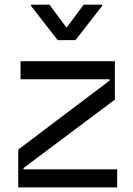

<svg xmlns="http://www.w3.org/2000/svg" viewBox="-20 -810 577 830"><path d="M58.9 0V-163.4L453.8 -461.6V-467.3H68.9V-545.5H476.6V-379.3L81.7 -83.8V-78.1H486.5V0ZM193.9 -789.8 267.8 -690.3 341.6 -789.8H421.2V-784.1L306.1 -636.4H229.4L114.3 -784.1V-789.8Z"/></svg>

Font: Riot Sans
Style: Regular
Weight: 400
Designer: Rasmus Andersson
Foundry: rsms
Version: Version 3.005